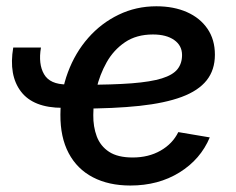

<svg xmlns="http://www.w3.org/2000/svg" viewBox="-20 -570 741 602"><path d="M176.3 -231.9Q84.5 -231.9 45.7 -283Q6.8 -334 21.5 -420.9H108.4Q99.6 -369.1 118.2 -337.2Q136.7 -305.2 189.5 -305.2ZM388.7 11.7Q320.8 11.7 271.2 -14.2Q221.7 -40 195.3 -89.8Q168.9 -139.6 169.4 -210.9Q169.9 -281.7 192.9 -343.3Q215.8 -404.8 256.6 -451.2Q297.4 -497.6 352.1 -523.9Q406.7 -550.3 470.2 -550.3Q524.9 -550.3 566.2 -532Q607.4 -513.7 630.6 -479.7Q653.8 -445.8 653.8 -398.4Q653.8 -350.6 627.9 -318.1Q602.1 -285.6 549.6 -266.1Q497.1 -246.6 417.2 -238Q337.4 -229.5 230 -229.5L242.7 -304.2Q333.5 -304.2 393.3 -308.8Q453.1 -313.5 487.5 -324.2Q522 -335 536.4 -353Q550.8 -371.1 550.8 -397.5Q550.8 -427.2 526.1 -444.6Q501.5 -461.9 459.5 -461.9Q407.7 -461.9 371.8 -437.5Q335.9 -413.1 314.2 -374.3Q292.5 -335.4 282.5 -292Q272.5 -248.5 272.5 -209.5Q272 -172.9 283.4 -142.3Q294.9 -111.8 322 -94Q349.1 -76.2 396 -76.2Q445.8 -76.2 483.4 -97.7Q521 -119.1 539.1 -155.8L637.7 -139.2Q608.9 -70.3 542.7 -29.3Q476.6 11.7 388.7 11.7Z"/></svg>

Font: Inter 18pt Medium
Style: Italic
Weight: 500
Italic angle: -9.3988°
Designer: Rasmus Andersson
Foundry: rsms
Version: Version 4.001;git-66647c0bb